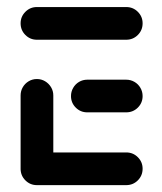

<svg xmlns="http://www.w3.org/2000/svg" viewBox="-20 -539 471 559"><path d="M40 -44.8V-261.1Q40 -274.1 46.3 -285Q52.6 -295.9 63.5 -302.4Q74.4 -308.9 87.4 -308.9Q100.4 -308.9 111.3 -302.4Q122.2 -295.9 128.7 -285Q135.2 -274.1 135.2 -261.1V-44.8ZM395.2 -47.8Q395.2 -27.8 381.3 -13.9Q367.4 0 347.4 0H87.4Q67.8 0 53.9 -13.9Q40 -27.8 40 -47.8Q40 -67.4 53.9 -81.3Q67.8 -95.2 87.4 -95.2H347.4Q367.4 -95.2 381.3 -81.3Q395.2 -67.4 395.2 -47.8ZM186.7 -259.3Q186.7 -272.2 193 -283.1Q199.3 -294.1 210.2 -300.6Q221.1 -307 234.1 -307H347.4Q360.4 -307 371.5 -300.6Q382.6 -294.1 388.9 -283.1Q395.2 -272.2 395.2 -259.3Q395.2 -239.6 381.3 -225.7Q367.4 -211.9 347.4 -211.9H234.1Q214.4 -211.9 200.6 -225.7Q186.7 -239.6 186.7 -259.3ZM40 -471.1Q40 -490.7 53.9 -504.6Q67.8 -518.5 87.4 -518.5H347.4Q367.4 -518.5 381.3 -504.6Q395.2 -490.7 395.2 -471.1Q395.2 -451.1 381.3 -437.2Q367.4 -423.3 347.4 -423.3H87.4Q67.8 -423.3 53.9 -437.2Q40 -451.1 40 -471.1Z"/></svg>

Font: 26F Galaxy Hebrew Extra Bold
Style: Regular
Weight: 800
Designer: C₂₉H₂₅N₃O₅
Version: Version 1.000